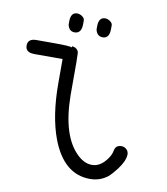

<svg xmlns="http://www.w3.org/2000/svg" viewBox="-87 -740 691 794"><g transform="rotate(10 258.5 -342.5)"><path d="M146.5 -636.7Q146.5 -673.8 172.9 -674.8Q184.6 -674.8 194.8 -667.5Q205.1 -660.2 205.1 -651.4V-635.7Q205.1 -595.7 175.8 -595.7Q154.3 -595.7 147.5 -619.1Q147.5 -621.1 146.5 -623ZM263.7 -636.7Q263.7 -673.8 290 -674.8Q301.8 -674.8 312 -667.5Q322.3 -660.2 322.3 -651.4V-635.7Q322.3 -595.7 293.9 -595.7Q273.4 -595.7 265.6 -616.2Q263.7 -621.1 263.7 -623ZM204.1 -512.7 205.1 -475.6V-336.9Q207 -165 281.2 -95.7Q315.4 -63.5 352.5 -69.3Q380.9 -74.2 404.3 -106.4Q417 -124 419.9 -139.6Q421.9 -151.4 427.7 -158.2Q435.5 -166 449.2 -166Q462.9 -166 472.7 -155.3Q479.5 -147.5 479.5 -135.7Q478.5 -108.4 451.2 -72.3Q432.6 -47.9 418 -35.2Q385.7 -9.8 343.8 -9.8Q233.4 -9.8 181.6 -146.5Q146.5 -240.2 146.5 -377V-478.5H28.3Q-9.8 -478.5 -9.8 -507.8Q-9.8 -536.1 24.4 -537.1H97.7Q169.9 -537.1 174.8 -532.2Q175.8 -531.2 175.8 -537.1Q186.5 -537.1 195.3 -530.3Q204.1 -522.5 204.1 -512.7Z"/></g></svg>

Font: otype
Style: Regular
Weight: 400
Designer: ironsmith
Version: 4